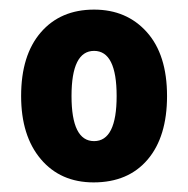

<svg xmlns="http://www.w3.org/2000/svg" viewBox="-20 -742 392 400"><path d="M328 -542Q328 -457 287.5 -409.5Q247 -362 175 -362Q106 -362 65 -410.5Q24 -459 24 -542Q24 -627 65 -674.5Q106 -722 176 -722Q244 -722 286 -675Q328 -628 328 -542ZM129 -542Q129 -448 176 -448Q223 -448 223 -542Q223 -636 176 -636Q129 -636 129 -542Z"/></svg>

Font: Noto Sans Lao UI Cond ExtBd
Style: Regular
Weight: 800
Width: 3
Designer: Monotype Design Team
Foundry: Monotype Imaging Inc.
Version: Version 2.000; ttfautohint (v1.8.4.7-5d5b)